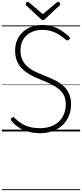

<svg xmlns="http://www.w3.org/2000/svg" viewBox="-20 -1417 884 2070"><path d="M411 19Q368 19 325 11.5Q282 4 242 -12Q202 -28 167 -53Q132 -78 104 -113Q96 -122 96 -129.5Q96 -137 106 -145Q115 -154 122.5 -154.5Q130 -155 142 -142Q175 -108 215.5 -83.5Q256 -59 305 -47Q354 -35 411 -35Q473 -35 524 -52.5Q575 -70 612 -104Q649 -138 669 -186Q689 -234 689 -294Q689 -350 668.5 -390Q648 -430 612 -458.5Q576 -487 530.5 -509.5Q485 -532 435 -551Q392 -569 349.5 -588.5Q307 -608 270 -633Q233 -658 204.5 -691Q176 -724 159.5 -768.5Q143 -813 143 -872Q143 -937 166 -988Q189 -1039 229.5 -1075Q270 -1111 323 -1129.5Q376 -1148 436 -1148Q501 -1148 553.5 -1130Q606 -1112 648 -1083.5Q690 -1055 725 -1022Q734 -1014 733.5 -1006.5Q733 -999 725 -991Q716 -981 708 -981Q700 -981 689 -989Q652 -1021 613.5 -1045Q575 -1069 531.5 -1082Q488 -1095 436 -1095Q383 -1095 339.5 -1079Q296 -1063 265 -1034Q234 -1005 217.5 -964Q201 -923 201 -872Q201 -811 223 -767.5Q245 -724 281.5 -694Q318 -664 365 -642Q412 -620 460 -601Q512 -581 563 -556.5Q614 -532 655.5 -497.5Q697 -463 721.5 -413.5Q746 -364 746 -294Q746 -224 722 -166.5Q698 -109 653.5 -67.5Q609 -26 547.5 -3.5Q486 19 411 19ZM607 -1397Q614 -1397 621.5 -1389.5Q629 -1382 629 -1373Q629 -1370 628 -1367Q627 -1364 624 -1360L468 -1214Q462 -1208 457 -1204.5Q452 -1201 442 -1201Q433 -1201 428 -1204.5Q423 -1208 418 -1214L261 -1360Q257 -1365 256.5 -1368Q256 -1371 256 -1373Q256 -1382 263.5 -1389.5Q271 -1397 278 -1397Q283 -1397 286.5 -1394.5Q290 -1392 295 -1389L442 -1265L590 -1389Q594 -1392 598 -1394.5Q602 -1397 607 -1397ZM0 623H844V633H0ZM0 -20H844V0H0ZM0 -505H844V-500H0ZM0 -1143H844V-1133H0Z"/></svg>

Font: Playwrite CL Guides
Style: Regular
Weight: 400
Designer: Veronika Burian, José Scaglione
Foundry: TypeTogether
Version: Version 1.003